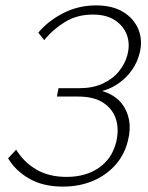

<svg xmlns="http://www.w3.org/2000/svg" viewBox="-20 -685 548 712"><path d="M213 7Q140 7 88.5 -22.5Q37 -52 10 -98L40 -130Q68 -84 114.5 -56.5Q161 -29 227 -29Q298 -29 347 -63Q396 -97 411 -159Q422 -205 410 -243Q398 -281 363 -304Q328 -327 269 -327H191L197 -358H275Q324 -358 361 -375Q398 -392 421 -420.5Q444 -449 452 -480Q463 -520 451 -554Q439 -588 407 -609.5Q375 -631 324 -631Q266 -631 221 -603.5Q176 -576 144 -536L122 -564Q159 -608 215 -636.5Q271 -665 336 -665Q398 -665 438 -640Q478 -615 494 -574Q510 -533 497 -485Q489 -454 470.5 -427Q452 -400 425.5 -380Q399 -360 366 -349.5Q333 -339 295 -339L299 -355Q344 -355 377.5 -341Q411 -327 431.5 -301Q452 -275 458.5 -240.5Q465 -206 455 -166Q443 -113 408.5 -74Q374 -35 324 -14Q274 7 213 7Z"/></svg>

Font: Ysabeau Infant ExtraLight
Style: Italic
Weight: 250
Italic angle: -12°
Designer: Christian Thalmann (Catharsis Fonts)
Version: Version 2.001;gftools[0.9.30]; featfreeze: ss01,ss02,lnum